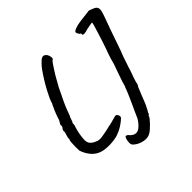

<svg xmlns="http://www.w3.org/2000/svg" viewBox="-217 -899 1312 1312"><g transform="rotate(-45 439.0 -243.0)"><path d="M202 53Q162 43 135 12Q108 -19 95 -59Q94 -72 94 -94Q94 -116 95.5 -135.5Q97 -155 99 -158Q102 -160 102 -170Q101 -174 103.5 -183.5Q106 -193 109 -203Q114 -215 114 -222.5Q114 -230 113 -234Q113 -234 116 -240.5Q119 -247 123 -251Q129 -257 128.5 -263Q128 -269 128 -269Q127 -273 130 -280Q133 -287 136 -291Q138 -293 141.5 -299.5Q145 -306 145 -306Q145 -309 149.5 -322Q154 -335 160 -350.5Q166 -366 171.5 -379Q177 -392 180 -396V-398Q184 -408 191 -419Q192 -424 196 -435.5Q200 -447 205 -458Q216 -482 232.5 -512.5Q249 -543 268 -573.5Q287 -604 304.5 -628.5Q322 -653 335 -665Q352 -684 367 -690Q382 -696 397 -681Q404 -674 408 -661.5Q412 -649 411.5 -639Q411 -629 405 -628Q398 -624 385.5 -605.5Q373 -587 357 -562Q341 -537 326.5 -510.5Q312 -484 300 -463Q287 -434 276 -412.5Q265 -391 265 -391Q264 -388 263 -386Q262 -384 261 -382Q246 -351 236 -325.5Q226 -300 216 -272Q210 -265 209 -258Q208 -251 208 -251Q206 -252 205 -246.5Q204 -241 201 -234Q196 -230 195 -221.5Q194 -213 194 -205Q187 -187 181 -161.5Q175 -136 172.5 -112.5Q170 -89 171 -76Q173 -59 183 -47Q193 -35 210 -27Q221 -22 229.5 -19Q238 -16 245 -16Q253 -15 265.5 -16.5Q278 -18 300 -22H299Q312 -24 326.5 -27.5Q341 -31 354 -34Q366 -36 377 -38.5Q388 -41 394 -43Q416 -49 428.5 -52.5Q441 -56 446 -52Q451 -48 455.5 -39Q460 -30 457 -21Q455 -16 438.5 -2.5Q422 11 400 24.5Q378 38 359 44Q339 53 307.5 57Q276 61 247 59.5Q218 58 202 53ZM514 196Q493 208 468 206.5Q443 205 419.5 194.5Q396 184 380 167Q373 159 373.5 142Q374 125 378 112Q383 94 391 94Q402 94 416 113Q444 138 471.5 127Q499 116 530 68Q536 53 549 25Q562 -3 576.5 -35Q591 -67 603 -94.5Q615 -122 619 -134Q619 -134 619.5 -137.5Q620 -141 624 -145Q625 -149 629 -161Q633 -173 637 -189Q641 -200 648.5 -222Q656 -244 664.5 -268Q673 -292 679 -308Q684 -329 691.5 -353.5Q699 -378 704 -391Q708 -399 716 -423.5Q724 -448 734 -477Q746 -516 756 -546.5Q766 -577 771 -596Q776 -615 774 -618Q774 -618 756.5 -615Q739 -612 718 -608Q701 -601 684 -600.5Q667 -600 669 -610Q669 -614 669 -616.5Q669 -619 669 -619Q666 -617 661 -622Q656 -627 652 -635.5Q648 -644 648 -649Q648 -657 670.5 -666Q693 -675 724 -679Q744 -682 769.5 -684.5Q795 -687 808 -689Q812 -692 824.5 -688Q837 -684 851 -677.5Q865 -671 870 -665Q876 -657 877.5 -648Q879 -639 875 -623Q871 -607 860.5 -577.5Q850 -548 831 -497Q809 -435 792 -384.5Q775 -334 761 -301Q758 -290 750.5 -269Q743 -248 736 -226.5Q729 -205 725 -191Q717 -172 710 -150Q703 -128 699 -115Q699 -107 695 -97Q691 -87 686 -82Q686 -82 679 -64.5Q672 -47 662 -23Q654 -3 644.5 21.5Q635 46 627 59Q622 71 615 81.5Q608 92 608 96Q608 96 607.5 99Q607 102 603 102Q603 102 600 104.5Q597 107 597 112Q595 118 585 130Q575 142 561.5 156Q548 170 535 181Q522 192 514 196Z"/></g></svg>

Font: Caveat SemiBold
Style: Regular
Weight: 600
Designer: Pablo Impallari
Foundry: Pablo Impallari
Version: Version 2.000